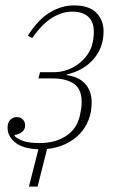

<svg xmlns="http://www.w3.org/2000/svg" viewBox="-20 -540 434 710"><path d="M122 12Q65 10 36.5 -13Q8 -36 8 -68Q8 -87 18 -97Q28 -107 42 -107Q56 -107 64.5 -98Q73 -89 73 -77Q73 -61 61.5 -52Q50 -43 34 -41V-37Q45 -26 66.5 -18.5Q88 -11 127 -11Q184 -11 224 -37Q264 -63 275 -111Q278 -124 280 -137Q282 -150 282 -163Q282 -211 253 -230.5Q224 -250 175 -250H122L128 -273H180Q204 -273 227 -281Q250 -289 268.5 -302.5Q287 -316 300.5 -334Q314 -352 320 -372Q327 -396 327 -422Q327 -460 306 -478.5Q285 -497 247 -497Q210 -497 173 -474.5Q136 -452 99 -399L83 -408Q121 -468 164.5 -494Q208 -520 253 -520Q310 -520 336.5 -492.5Q363 -465 363 -424Q363 -364 326 -321.5Q289 -279 228 -265L227 -262Q272 -256 295.5 -229.5Q319 -203 319 -161Q319 -126 307.5 -96.5Q296 -67 274.5 -44.5Q253 -22 222.5 -7.5Q192 7 154 11L119 150H87Z"/></svg>

Font: IBM Plex Serif ExtLt
Style: Italic
Weight: 200
Italic angle: -14°
Designer: Mike Abbink, Paul van der Laan, Pieter van Rosmalen
Foundry: Bold Monday
Version: Version 3.001